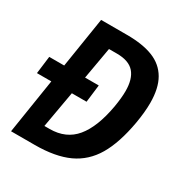

<svg xmlns="http://www.w3.org/2000/svg" viewBox="-171 -855 939 984"><g transform="rotate(30 298.5 -362.5)"><path d="M82 -324.5H-3L10 -428H98.5L145.5 -725H298.5Q392 -725 453 -700.8Q514 -676.5 545.2 -622.8Q576.5 -569 576.5 -481.5Q576.5 -427.5 564.5 -358.5Q541.5 -228.5 495.5 -150.5Q449.5 -72.5 371 -36.2Q292.5 0 170.5 0H31ZM427 -375.5Q436.5 -431.5 436.5 -471.5Q436.5 -543 404.8 -579.5Q373 -616 302 -616H255L222 -428H303L290.5 -324.5H203.5L165.5 -109H196Q293 -109 348.2 -175.8Q403.5 -242.5 427 -375.5Z"/></g></svg>

Font: JuliaMono
Style: Bold Italic
Weight: 700
Italic angle: -9°
Monospace: yes
Designer: cormullion
Foundry: corm
Version: Version 0.057; ttfautohint (v1.8.4)